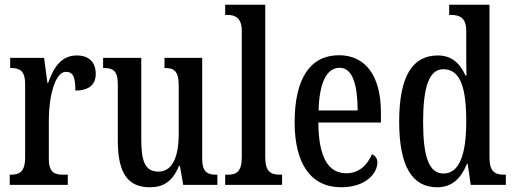

<svg xmlns="http://www.w3.org/2000/svg" viewBox="-20 -780 2168 810"><path d="M21 0H266V-43H246C212 -43 186 -51 186 -110V-276C186 -368 211 -477 258 -477C289 -477 298 -453 298 -398C356 -398 384 -424 384 -468C384 -515 358 -546 304 -546C239 -546 206 -496 183 -430H180L166 -536H23V-493H26C61 -493 86 -484 86 -425V-115C86 -52 59 -43 24 -43H21Z M612 10C667 10 707 -12 735 -80H739L753 0H897V-43H892C859 -43 833 -51 833 -110V-536H674V-493H677C710 -493 734 -484 734 -421V-217C734 -120 709 -56 648 -56C591 -56 576 -101 576 -193V-536H415V-493H419C455 -493 477 -483 477 -425V-186C477 -49 520 10 612 10Z M930 0H1170V-43H1161C1123 -43 1099 -55 1099 -117V-760H930V-717H940C968 -717 1000 -708 1000 -650V-117C1000 -55 977 -43 940 -43H930Z M1419 10C1526 10 1572 -51 1572 -94C1572 -113 1562 -124 1549 -129C1530 -85 1496 -49 1441 -49C1365 -49 1324 -116 1323 -263H1587V-305C1587 -463 1520 -547 1410 -547C1291 -547 1223 -452 1223 -264C1223 -90 1291 10 1419 10ZM1489 -314H1324C1327 -429 1357 -494 1413 -494C1468 -494 1488 -422 1489 -314Z M1824 10C1888 10 1925 -28 1950 -89H1953L1966 0H2114V-43H2107C2069 -43 2045 -55 2045 -115V-760H1875V-717H1881C1917 -717 1947 -708 1947 -649V-567C1947 -530 1947 -492 1948 -461H1944C1921 -511 1888 -546 1827 -546C1721 -546 1664 -460 1664 -267C1664 -75 1721 10 1824 10ZM1851 -48C1789 -48 1765 -120 1765 -266C1765 -409 1789 -488 1850 -488C1923 -488 1947 -409 1947 -267C1947 -133 1920 -48 1851 -48Z"/></svg>

Font: Noto Serif Armenian ExtraCondensed Medium
Style: Regular
Weight: 500
Width: 2
Designer: Monotype Design Team
Foundry: Monotype Imaging Inc.
Version: Version 2.008